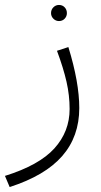

<svg xmlns="http://www.w3.org/2000/svg" viewBox="-46 -510 406 775"><path d="M160 -457Q160 -471 169.5 -480.5Q179 -490 192 -490Q206 -490 215 -480.5Q224 -471 224 -457Q224 -444 215 -434.5Q206 -425 192 -425Q179 -425 169.5 -434.5Q160 -444 160 -457ZM-26 200Q112 157 173.5 89Q235 21 235 -70Q235 -125 222.5 -180Q210 -235 184 -305L230 -320Q274 -177 274 -74Q274 41 205 120Q136 199 -7 245Z"/></svg>

Font: FiraGO ExtraLight
Style: Regular
Weight: 200
Designer: bBox Type
Foundry: bBox Type GmbH
Version: Version 1.001